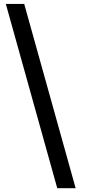

<svg xmlns="http://www.w3.org/2000/svg" viewBox="-20 -768 468 980"><path d="M366.1 192.6 103.6 -747.8H9.8L272.2 192.6Z"/></svg>

Font: Russolo 10pt ExtraLight
Style: Regular
Weight: 200
Designer: Micah Stupak-Hahn
Version: Version 1.000